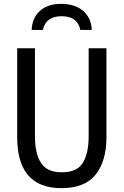

<svg xmlns="http://www.w3.org/2000/svg" viewBox="-20 -964 640 994"><path d="M69 -254V-714H161V-259Q161 -168 192.5 -120Q224 -72 300 -72Q379 -72 409 -121Q439 -170 439 -260V-714H531V-252Q531 -131 475.5 -60.5Q420 10 298 10Q69 10 69 -254ZM455 -809H396Q382 -880 299 -880Q217 -880 202 -809H144Q146 -870 186 -907Q226 -944 296 -944Q369 -944 411 -907Q453 -870 455 -809Z"/></svg>

Font: Noto Sans Mono UI
Style: Regular
Weight: 400
Monospace: yes
Designer: Monotype Design team
Foundry: Monotype Imaging Inc.
Version: Version 1.000